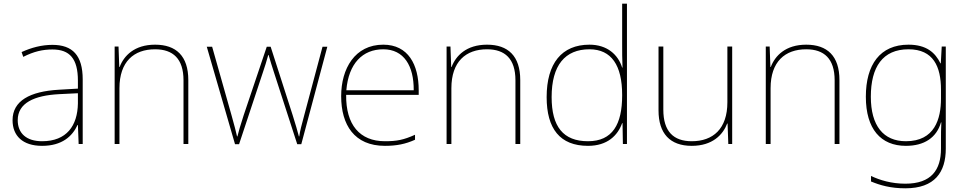

<svg xmlns="http://www.w3.org/2000/svg" viewBox="-20 -831 5234 1040"><path d="M264 -588C205 -588 150 -573 97 -549L106 -523C163 -552 211 -563 264 -563C357 -563 402 -514 402 -394V-351L299 -345C142 -336 48 -285 48 -180C48 -96 102 -41 208 -41C316 -41 372 -93 400 -154H402L406 -51H428V-401C428 -531 373 -588 264 -588ZM301 -321 402 -326V-271C400 -150 341 -66 208 -66C123 -66 76 -109 76 -180C76 -273 165 -314 301 -321Z M820 -589C708 -589 651 -529 628 -468H626L622 -579H601V-51H627V-353C627 -497 705 -564 820 -564C917 -564 974 -513 974 -396V-51H1000V-397C1000 -528 934 -589 820 -589Z M1464 -439 1590 -50H1612L1753 -578H1727L1628 -207C1613 -150 1605 -123 1601 -92H1599C1591 -123 1581 -157 1565 -208L1446 -578H1425L1300 -207C1280 -146 1274 -123 1266 -92H1264C1257 -123 1251 -146 1234 -207L1129 -578H1100L1253 -50H1275L1404 -439C1415 -471 1423 -497 1433 -533H1435C1445 -497 1453 -474 1464 -439Z M2056 -589C1902 -589 1828 -459 1828 -310C1828 -155 1899 -41 2065 -41C2129 -41 2177 -51 2228 -74V-101C2166 -73 2129 -66 2065 -66C1928 -66 1853 -156 1855 -317H2248V-342C2248 -481 2191 -589 2056 -589ZM2056 -564C2168 -564 2222 -474 2221 -342H1856C1868 -487 1944 -564 2056 -564Z M2618 -589C2506 -589 2449 -529 2426 -468H2424L2420 -579H2399V-51H2425V-353C2425 -497 2503 -564 2618 -564C2715 -564 2772 -513 2772 -396V-51H2798V-397C2798 -528 2732 -589 2618 -589Z M3165 -41C3270 -41 3326 -97 3350 -164H3352L3354 -51H3376V-811H3350V-594C3350 -552 3350 -510 3352 -465H3350C3328 -535 3269 -589 3173 -589C3023 -589 2941 -488 2941 -305C2941 -134 3013 -41 3165 -41ZM3165 -66C3031 -66 2968 -145 2968 -305C2968 -478 3041 -564 3173 -564C3292 -564 3350 -477 3350 -317V-314C3350 -158 3298 -66 3165 -66Z M3946 -579H3920V-277C3920 -133 3842 -66 3727 -66C3628 -66 3573 -119 3573 -237V-579H3547V-233C3547 -108 3609 -41 3727 -41C3839 -41 3896 -101 3919 -162H3921L3925 -51H3946Z M4347 -589C4235 -589 4178 -529 4155 -468H4153L4149 -579H4128V-51H4154V-353C4154 -497 4232 -564 4347 -564C4444 -564 4501 -513 4501 -396V-51H4527V-397C4527 -528 4461 -589 4347 -589Z M4901 -589C4747 -589 4670 -481 4670 -307C4670 -132 4751 -41 4887 -41C4986 -41 5053 -85 5077 -168H5079C5077 -129 5077 -107 5077 -68V-26C5077 89 5025 164 4884 164C4809 164 4746 145 4698 122V152C4746 172 4803 189 4884 189C5044 189 5103 101 5103 -26V-579H5081L5076 -488H5074C5046 -546 4998 -589 4901 -589ZM4901 -564C5036 -564 5077 -470 5077 -345V-297C5077 -187 5043 -66 4887 -66C4765 -66 4697 -150 4697 -307C4697 -468 4761 -564 4901 -564Z"/></svg>

Font: Noto Sans Tamil UI Thin
Style: Regular
Weight: 100
Designer: Jelle Bosma - Monotype Design Team
Foundry: Monotype Imaging Inc.
Version: Version 2.004